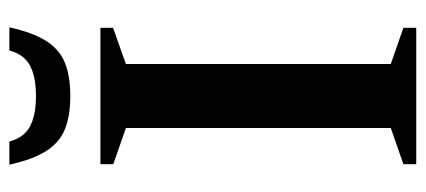

<svg xmlns="http://www.w3.org/2000/svg" viewBox="-270 -641 911 411"><g transform="rotate(-90 185.5 -435.5)"><path d="M331.5 -27.5V0H39.5V-27.5L117 -54.5V-621.5L39.5 -648.5V-676H331.5V-649L254 -621.5V-54.5ZM185.5 -814Q226.5 -814 250.5 -826.8Q274.5 -839.5 283 -871H332.5Q321.5 -821 303.5 -792.5Q285.5 -764 257 -752.2Q228.5 -740.5 185.5 -740.5Q142.5 -740.5 114 -752.2Q85.5 -764 67.5 -792.5Q49.5 -821 38.5 -871H88Q96.5 -839.5 120.5 -826.8Q144.5 -814 185.5 -814Z"/></g></svg>

Font: Newsreader 16pt 16pt SemiBold
Style: Regular
Weight: 600
Version: Version 1.003